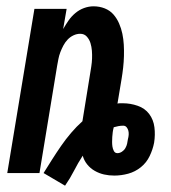

<svg xmlns="http://www.w3.org/2000/svg" viewBox="-20 -548 540 608"><path d="M186 40 118 0Q131 -21 145 -43Q159 -65 173.5 -86Q188 -107 205 -127Q222 -147 241 -164L265 -312Q267 -324 269 -337Q271 -350 271.5 -362.5Q272 -375 271 -387.5Q270 -400 266.5 -411.5Q263 -423 255 -432Q247 -441 234 -441Q223 -441 212.5 -436Q202 -431 194 -422.5Q186 -414 180.5 -403.5Q175 -393 171 -382.5Q167 -372 165 -361.5Q163 -351 161 -340L105 0H3L89 -520H191L180 -456Q188 -470 197 -483Q206 -496 218.5 -506.5Q231 -517 246 -522.5Q261 -528 276 -528Q295 -528 311.5 -521.5Q328 -515 339 -502.5Q350 -490 357 -474Q364 -458 367.5 -441Q371 -424 372 -406.5Q373 -389 372.5 -370.5Q372 -352 370 -334Q368 -316 365 -298L352 -220Q356 -221 360.5 -221Q365 -221 369 -221Q393 -221 416 -213Q439 -205 452.5 -187Q466 -169 469 -145Q472 -121 468 -96Q464 -75 454 -54Q444 -33 426 -18.5Q408 -4 386 2Q364 8 342 8Q325 8 309.5 4.5Q294 1 280 -7Q266 -15 256 -27.5Q246 -40 242 -55Q227 -32 214.5 -7.5Q202 17 186 40ZM352 -63Q359 -63 366 -67.5Q373 -72 377 -79Q381 -86 382.5 -93Q384 -100 385 -107Q387 -114 387.5 -121Q388 -128 386.5 -134Q385 -140 381 -145Q377 -150 370 -150Q362 -150 354.5 -148.5Q347 -147 340 -145V-144Q338 -137 337 -129.5Q336 -122 335.5 -114Q335 -106 335 -98.5Q335 -91 336 -84Q337 -77 340.5 -70Q344 -63 352 -63Z"/></svg>

Font: Iosevka
Style: Bold Italic
Weight: 700
Italic angle: -9°
Monospace: yes
Designer: Belleve Invis
Foundry: Belleve Invis
Version: Version 32.5.0; ttfautohint (v1.8.4)